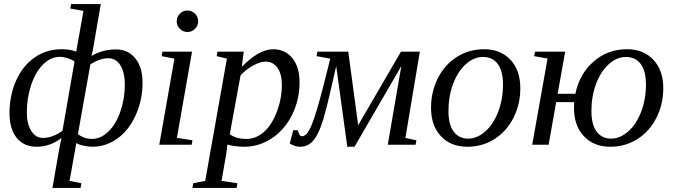

<svg xmlns="http://www.w3.org/2000/svg" viewBox="-20 -714 3321 947"><path d="M191.4 -33.7Q238.3 -33.7 288.1 -68.8L347.7 -411.1Q333 -420.9 313 -427.2Q293 -433.6 274.4 -433.6Q230.5 -433.6 193.1 -396.7Q155.8 -359.9 134 -295.4Q112.3 -231 112.3 -159.2Q112.3 -103.5 134 -68.6Q155.8 -33.7 191.4 -33.7ZM323.2 178.2 381.3 189.9 377.4 212.9H238.8L271 26.9Q276.9 -7.3 283.7 -33.7Q252 -9.8 221.4 0Q190.9 9.8 160.2 9.8Q97.7 9.8 62.3 -34.2Q26.9 -78.1 26.9 -155.3Q26.9 -243.7 59.6 -316.9Q92.3 -390.1 151.1 -430.7Q210 -471.2 283.2 -471.2Q327.1 -471.2 356 -459.5L391.6 -660.2L326.7 -671.9L330.6 -693.8H477.1L439.9 -478.5Q437 -457 431.2 -438Q485.4 -470.2 551.8 -470.2Q612.3 -470.2 647.7 -425.8Q683.1 -381.3 683.1 -308.1Q683.1 -220.7 649.4 -146Q615.7 -71.3 559.1 -30.8Q502.4 9.8 436 9.8Q415.5 9.8 391.4 4.4Q367.2 -1 356.4 -8.8ZM364.3 -52.2Q396 -28.8 433.6 -28.8Q477.1 -28.8 514.6 -65.2Q552.2 -101.6 574 -164.6Q595.7 -227.5 595.7 -295.4Q595.7 -356.4 574 -391.6Q552.2 -426.8 514.2 -426.8Q474.1 -426.8 425.8 -397Z M852.5 -34.2 929.2 -22 925.3 0H765.6L840.3 -424.8L777.3 -437L781.2 -459H927.2ZM957.5 -608.9Q957.5 -587.4 941.9 -571.8Q926.3 -556.2 904.3 -556.2Q882.8 -556.2 867.2 -571.8Q851.6 -587.4 851.6 -608.9Q851.6 -630.9 867.2 -646.5Q882.8 -662.1 904.3 -662.1Q926.3 -662.1 941.9 -646.5Q957.5 -630.9 957.5 -608.9Z M1101.6 -1 1096.2 43 1072.8 178.2 1150.9 189.9 1147 212.9H929.2L933.1 189.9L992.2 178.2L1099.1 -424.8L1048.8 -437L1052.7 -459H1182.1L1172.9 -384.8Q1258.3 -471.2 1326.7 -471.2Q1385.7 -471.2 1421.6 -427.7Q1457.5 -384.3 1457.5 -308.1Q1457.5 -222.2 1420.9 -148.2Q1384.3 -74.2 1321.3 -32.2Q1258.3 9.8 1184.6 9.8Q1162.1 9.8 1137.9 6.6Q1113.8 3.4 1101.6 -1ZM1113.3 -52.2Q1143.6 -28.8 1195.3 -28.8Q1243.7 -28.8 1283 -64.5Q1322.3 -100.1 1346.2 -164.3Q1370.1 -228.5 1370.1 -295.4Q1370.1 -349.6 1348.4 -379.9Q1326.7 -410.2 1290 -410.2Q1264.2 -410.2 1229 -391.1Q1193.8 -372.1 1166.5 -342.3Z M1459 9.8Q1435.5 9.8 1409.2 -6.3L1426.3 -71.8H1447.8Q1455.6 -50.3 1459.7 -46.1Q1463.9 -42 1470.2 -42Q1493.7 -42 1516.6 -96.4Q1539.6 -150.9 1576.7 -296.4L1608.9 -424.8L1541.5 -437L1545.4 -459H1697.8L1746.6 -96.2L1957.5 -459H2050.8L1979.5 -33.7L2033.7 -22L2029.8 0H1892.6L1959.5 -388.2L1728.5 9.8H1692.9L1638.2 -388.2L1614.3 -283.2Q1583.5 -146.5 1563.5 -92.3Q1543.5 -38.1 1519.3 -14.2Q1495.1 9.8 1459 9.8Z M2191.9 -166Q2191.9 -100.1 2217.5 -65.2Q2243.2 -30.3 2289.1 -30.3Q2333.5 -30.3 2373.8 -65.9Q2414.1 -101.6 2437.5 -163.3Q2460.9 -225.1 2460.9 -295.9Q2460.9 -363.3 2435.3 -398.2Q2409.7 -433.1 2361.8 -433.1Q2317.4 -433.1 2277.6 -397.5Q2237.8 -361.8 2214.8 -300Q2191.9 -238.3 2191.9 -166ZM2284.7 9.8Q2203.6 9.8 2154.8 -42.2Q2106 -94.2 2106 -182.6Q2106 -261.2 2139.6 -328.1Q2173.3 -395 2233.2 -433.1Q2293 -471.2 2367.7 -471.2Q2448.7 -471.2 2497.6 -419.2Q2546.4 -367.2 2546.4 -278.8Q2546.4 -200.2 2512.7 -133.3Q2479 -66.4 2419.2 -28.3Q2359.4 9.8 2284.7 9.8Z M2989.7 9.8Q2908.7 9.8 2859.9 -42.2Q2811 -94.2 2811 -182.6L2812 -210.4H2723.1L2686 0H2605L2680.7 -425.3L2614.7 -437L2618.7 -459H2767.6L2730.5 -251.5H2817.9Q2837.9 -349.1 2907.5 -410.2Q2977.1 -471.2 3072.8 -471.2Q3153.8 -471.2 3202.6 -419.2Q3251.5 -367.2 3251.5 -278.8Q3251.5 -200.2 3217.8 -133.3Q3184.1 -66.4 3124.3 -28.3Q3064.5 9.8 2989.7 9.8ZM2897 -166Q2897 -100.1 2922.6 -65.2Q2948.2 -30.3 2994.1 -30.3Q3038.6 -30.3 3078.9 -65.9Q3119.1 -101.6 3142.6 -163.3Q3166 -225.1 3166 -295.9Q3166 -363.3 3140.4 -398.2Q3114.7 -433.1 3066.9 -433.1Q3022.5 -433.1 2982.7 -397.5Q2942.9 -361.8 2919.9 -300Q2897 -238.3 2897 -166Z"/></svg>

Font: Tinos
Style: Italic
Weight: 400
Italic angle: -16.333°
Designer: Steve Matteson
Foundry: Monotype Imaging Inc.
Version: Version 1.32